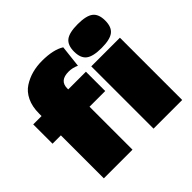

<svg xmlns="http://www.w3.org/2000/svg" viewBox="-176 -907 1090 1090"><g transform="rotate(-45 369.0 -362.0)"><path d="M680.5 -554Q652 -532 584 -532Q516 -532 487.5 -554Q459 -576 459 -628Q459 -680 487.5 -702Q516 -724 584 -724Q652 -724 680.5 -702Q709 -680 709 -628Q709 -576 680.5 -554ZM357 -570Q284 -570 284 -508V-500H426V-345H300V0H70V-345H3V-500H70V-520Q70 -576 89.5 -616.5Q109 -657 142.5 -678.5Q176 -700 213.5 -710Q251 -720 293 -720Q384 -720 433 -689L418 -556Q388 -570 357 -570ZM469 0V-500H699V0Z"/></g></svg>

Font: Elaine Sans Black
Style: Regular
Weight: 900
Designer: Wei Huang
Foundry: Wei Huang
Version: Version 2.001;December 24, 2019;FontCreator 12.0.0.2547 64-b